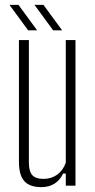

<svg xmlns="http://www.w3.org/2000/svg" viewBox="-20 -765 393 791"><path d="M151 6Q102.5 6 80.2 -18.8Q58 -43.5 58 -98V-600H99V-95Q99 -59 113 -43.5Q127 -28 159 -28Q191.5 -28 215.8 -45.5Q240 -63 251 -95V-600H291V0H251V-50H240Q226.5 -21.5 203.5 -7.8Q180.5 6 151 6ZM199 -640 122 -745H159L236 -640ZM96 -640 19 -745H56L133 -640Z"/></svg>

Font: Big Shoulders Text SC Thin
Style: Regular
Weight: 100
Designer: Patric King
Foundry: XO Type Co
Version: Version 2.002